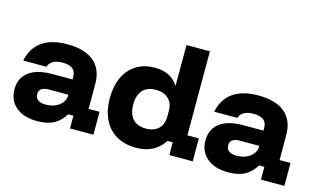

<svg xmlns="http://www.w3.org/2000/svg" viewBox="-85 -952 2020 1214"><g transform="rotate(15 925.0 -345.0)"><path d="M217.5 9.2Q127.5 9.2 77.1 -33.8Q26.7 -76.7 26.7 -148.3Q26.7 -222.5 79.6 -262.9Q132.5 -303.3 230.8 -303.3H365V-321.7Q365 -390 278.3 -390Q201.7 -390 185 -338.3H33.3Q50.8 -423.3 112.5 -466.7Q174.2 -510 277.5 -510Q391.7 -510 451.7 -459.6Q511.7 -409.2 511.7 -312.5V-150H583.3V0H430V-83.3H395Q369.2 -38.3 326.7 -14.6Q284.2 9.2 217.5 9.2ZM240.8 -105.8Q277.5 -105.8 305.4 -118.3Q333.3 -130.8 349.2 -152.5Q365 -174.2 365 -200.8V-203.3H237.5Q173.3 -203.3 173.3 -155.8Q173.3 -131.7 191.2 -118.8Q209.2 -105.8 240.8 -105.8Z M864.2 10Q785.8 10 732.1 -22.9Q678.3 -55.8 650.8 -114.6Q623.3 -173.3 623.3 -250Q623.3 -327.5 650 -386.2Q676.7 -445 727.9 -477.5Q779.2 -510 850.8 -510Q904.2 -510 942.5 -490.4Q980.8 -470.8 1001.7 -435.8H1005V-700H1158.3V-150H1233.3V0H1080V-83.3H1045Q1018.3 -39.2 972.9 -14.6Q927.5 10 864.2 10ZM893.3 -123.3Q945 -123.3 975 -152.1Q1005 -180.8 1005 -231.7V-268.3Q1005 -319.2 975 -347.9Q945 -376.7 893.3 -376.7Q834.2 -376.7 805.4 -342.5Q776.7 -308.3 776.7 -250Q776.7 -191.7 805.4 -157.5Q834.2 -123.3 893.3 -123.3Z M1467.5 9.2Q1377.5 9.2 1327.1 -33.8Q1276.7 -76.7 1276.7 -148.3Q1276.7 -222.5 1329.6 -262.9Q1382.5 -303.3 1480.8 -303.3H1615V-321.7Q1615 -390 1528.3 -390Q1451.7 -390 1435 -338.3H1283.3Q1300.8 -423.3 1362.5 -466.7Q1424.2 -510 1527.5 -510Q1641.7 -510 1701.7 -459.6Q1761.7 -409.2 1761.7 -312.5V-150H1833.3V0H1680V-83.3H1645Q1619.2 -38.3 1576.7 -14.6Q1534.2 9.2 1467.5 9.2ZM1490.8 -105.8Q1527.5 -105.8 1555.4 -118.3Q1583.3 -130.8 1599.2 -152.5Q1615 -174.2 1615 -200.8V-203.3H1487.5Q1423.3 -203.3 1423.3 -155.8Q1423.3 -131.7 1441.2 -118.8Q1459.2 -105.8 1490.8 -105.8Z"/></g></svg>

Font: Funnel Display Light ExtraBold
Style: Regular
Weight: 800
Version: Version 1.000